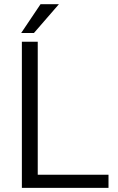

<svg xmlns="http://www.w3.org/2000/svg" viewBox="-20 -914 573 934"><path d="M507.8 -64V0H86.4V-710.9H163.6V-64ZM83 -753.4 177.2 -893.6H266.6L145 -753.4Z"/></svg>

Font: Vazirmatn UI FD Light
Style: Regular
Weight: 300
Designer: Saber Rastikerdar
Foundry: Saber Rastikerdar
Version: Version 33.003